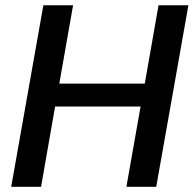

<svg xmlns="http://www.w3.org/2000/svg" viewBox="-20 -715 745 735"><path d="M463.9 0 518.1 -307.1H190.9L137.2 0H22.9L146 -694.8H259.8L207 -395H534.2L586.9 -694.8H701.2L578.1 0Z"/></svg>

Font: Poppins Medium
Style: Italic
Weight: 500
Italic angle: -10°
Designer: Ninad Kale (Devanagari), Jonny Pinhorn (Latin)
Foundry: Indian Type Foundry
Version: Version 3.200;PS 1.000;hotconv 16.6.54;makeotf.lib2.5.65590